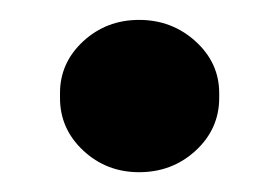

<svg xmlns="http://www.w3.org/2000/svg" viewBox="-20 -160 279 192"><path d="M119.1 12.2Q86.4 12.2 63.2 -9.5Q40 -31.2 40 -62V-66.9Q40 -97.2 63.2 -118.7Q86.4 -140.1 119.1 -140.1Q151.9 -140.1 175.5 -118.7Q199.2 -97.2 199.2 -66.9V-62Q199.2 -31.2 175.8 -9.5Q152.3 12.2 119.1 12.2Z"/></svg>

Font: Fixel Text SemiBold
Style: Regular
Weight: 600
Width: 4
Designer: AlfaBravo + MacPaw
Foundry: Kyrylo Tkachov, Marchela Mozhyna, Serhii Makarenko, Maria Weinstein, Zakhar Kryvoshyya
Version: Version 1.211